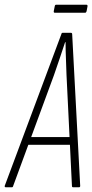

<svg xmlns="http://www.w3.org/2000/svg" viewBox="-47 -794 391 814"><path d="M-22 0Q-28 0 -27 -6L213 -649Q214 -655 219 -655H253Q259 -655 259 -649L293 -6Q293 0 288 0H263Q258 0 258 -6L235 -476Q234 -513 232.5 -547Q231 -581 231 -615H229Q218 -581 206 -546Q194 -511 182 -476L9 -6Q8 0 3 0ZM65 -180 79 -213H253L256 -180ZM185 -740Q180 -740 181 -747L185 -767Q186 -774 191 -774H319Q325 -774 324 -767L320 -746Q318 -740 314 -740Z"/></svg>

Font: Sofia Sans Extra Condensed ExtraLight
Style: Italic
Weight: 250
Italic angle: -9°
Version: Version 4.100